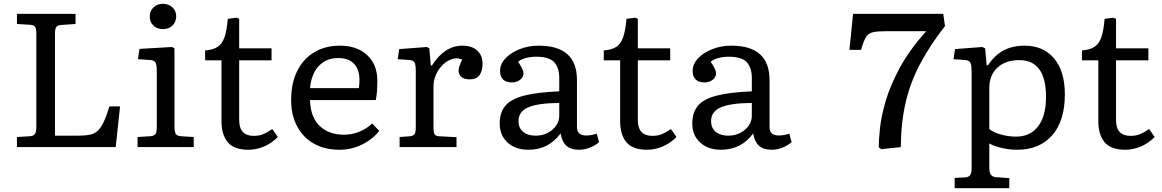

<svg xmlns="http://www.w3.org/2000/svg" viewBox="-20 -773 6106 1009"><path d="M69 0V-53L137 -57Q154 -58 162.5 -67.5Q171 -77 171 -108V-596Q171 -622 164.5 -632Q158 -642 135 -643L69 -647V-700H377V-647L304 -642Q283 -641 276 -631.5Q269 -622 269 -596V-60H389Q425 -60 449.5 -64.5Q474 -69 491.5 -84Q509 -99 524 -130Q539 -161 555 -214H611L588 0Z M836 -620Q806 -620 786.5 -638.5Q767 -657 767 -686Q767 -715 786.5 -734Q806 -753 836 -753Q866 -753 886 -734.5Q906 -716 906 -687Q906 -658 886.5 -639Q867 -620 836 -620ZM703 0V-53L770 -57Q791 -59 797.5 -69.5Q804 -80 804 -108V-398Q804 -434 796.5 -445.5Q789 -457 765 -458L705 -462L713 -516L884 -526L897 -519V-104Q897 -85 902 -72Q907 -59 932 -57L998 -53V0Z M1286 14Q1209 14 1176.5 -26Q1144 -66 1144 -135V-456H1058V-508Q1100 -511 1124 -527Q1148 -543 1160 -578Q1172 -613 1177 -674L1223 -680L1237 -674V-519H1407V-456H1237V-142Q1237 -59 1313 -59Q1342 -59 1364.5 -68.5Q1387 -78 1411 -95L1440 -53Q1406 -19 1366 -2.5Q1326 14 1286 14Z M1765 14Q1687 14 1630 -18Q1573 -50 1541.5 -109Q1510 -168 1510 -247Q1510 -336 1542 -400Q1574 -464 1631.5 -498.5Q1689 -533 1767 -533Q1856 -533 1909.5 -483.5Q1963 -434 1963 -349Q1963 -323 1961.5 -298.5Q1960 -274 1955 -247H1609Q1612 -156 1660.5 -110.5Q1709 -65 1788 -65Q1829 -65 1867.5 -80.5Q1906 -96 1936 -124L1973 -85Q1936 -39 1880.5 -12.5Q1825 14 1765 14ZM1609 -310H1866Q1869 -330 1869 -353Q1869 -408 1840.5 -438Q1812 -468 1757 -468Q1696 -468 1656.5 -427.5Q1617 -387 1609 -310Z M2080 0V-53L2135 -57Q2153 -59 2159 -69Q2165 -79 2165 -105V-401Q2165 -434 2158 -445.5Q2151 -457 2128 -458L2070 -462L2078 -515L2223 -526L2236 -519L2244 -429H2250Q2316 -533 2410 -533Q2460 -533 2488 -507.5Q2516 -482 2516 -438Q2516 -401 2500 -378.5Q2484 -356 2449 -356Q2420 -356 2405 -368.5Q2390 -381 2390 -402Q2390 -412 2394.5 -425.5Q2399 -439 2409 -460Q2385 -471 2358.5 -463.5Q2332 -456 2309 -434.5Q2286 -413 2272 -382.5Q2258 -352 2258 -318V-103Q2258 -80 2263 -69Q2268 -58 2287 -57L2379 -52V0Z M2756 14Q2689 14 2647.5 -24Q2606 -62 2606 -124Q2606 -181 2635 -216.5Q2664 -252 2732.5 -270Q2801 -288 2919 -293V-364Q2919 -416 2893 -445.5Q2867 -475 2796 -475Q2768 -475 2741.5 -467.5Q2715 -460 2703 -448Q2718 -426 2724.5 -411.5Q2731 -397 2731 -389Q2731 -367 2713 -353.5Q2695 -340 2671 -340Q2608 -340 2608 -401Q2608 -436 2636 -466Q2664 -496 2710.5 -514.5Q2757 -533 2811 -533Q3012 -533 3012 -353V-105Q3012 -61 3061 -61Q3089 -61 3116 -71L3128 -26Q3111 -10 3082 2Q3053 14 3024 14Q2979 14 2956 -7.5Q2933 -29 2926 -72Q2864 14 2756 14ZM2795 -60Q2829 -60 2857 -74Q2885 -88 2902 -112Q2919 -136 2919 -164V-232Q2807 -231 2756 -209Q2705 -187 2705 -137Q2705 -100 2729.5 -80Q2754 -60 2795 -60Z M3381 14Q3304 14 3271.5 -26Q3239 -66 3239 -135V-456H3153V-508Q3195 -511 3219 -527Q3243 -543 3255 -578Q3267 -613 3272 -674L3318 -680L3332 -674V-519H3502V-456H3332V-142Q3332 -59 3408 -59Q3437 -59 3459.5 -68.5Q3482 -78 3506 -95L3535 -53Q3501 -19 3461 -2.5Q3421 14 3381 14Z M3768 14Q3701 14 3659.5 -24Q3618 -62 3618 -124Q3618 -181 3647 -216.5Q3676 -252 3744.5 -270Q3813 -288 3931 -293V-364Q3931 -416 3905 -445.5Q3879 -475 3808 -475Q3780 -475 3753.5 -467.5Q3727 -460 3715 -448Q3730 -426 3736.5 -411.5Q3743 -397 3743 -389Q3743 -367 3725 -353.5Q3707 -340 3683 -340Q3620 -340 3620 -401Q3620 -436 3648 -466Q3676 -496 3722.5 -514.5Q3769 -533 3823 -533Q4024 -533 4024 -353V-105Q4024 -61 4073 -61Q4101 -61 4128 -71L4140 -26Q4123 -10 4094 2Q4065 14 4036 14Q3991 14 3968 -7.5Q3945 -29 3938 -72Q3876 14 3768 14ZM3807 -60Q3841 -60 3869 -74Q3897 -88 3914 -112Q3931 -136 3931 -164V-232Q3819 -231 3768 -209Q3717 -187 3717 -137Q3717 -100 3741.5 -80Q3766 -60 3807 -60Z M4611 11 4598 1Q4598 -37 4604.5 -99.5Q4611 -162 4634.5 -242.5Q4658 -323 4708.5 -416.5Q4759 -510 4847 -609H4634Q4590 -609 4566.5 -603.5Q4543 -598 4530.5 -577.5Q4518 -557 4505 -511H4444L4463 -700H4937L4946 -636Q4868 -536 4816.5 -439.5Q4765 -343 4740 -237Q4715 -131 4714 0Z M4997 216V162L5054 159Q5068 158 5077 149Q5086 140 5086 112V-396Q5086 -434 5078.5 -445.5Q5071 -457 5046 -458L4991 -462L4999 -515L5142 -526L5157 -519L5165 -430H5172Q5207 -483 5254 -508Q5301 -533 5365 -533Q5463 -533 5519.5 -466Q5576 -399 5576 -277Q5576 -137 5509 -61.5Q5442 14 5325 14Q5285 14 5244.5 4.5Q5204 -5 5179 -19V109Q5179 132 5186.5 144Q5194 156 5213 158L5284 163V216ZM5320 -55Q5394 -55 5435.5 -109Q5477 -163 5477 -263Q5477 -457 5337 -457Q5264 -457 5221.5 -417.5Q5179 -378 5179 -310V-95Q5200 -77 5240 -66Q5280 -55 5320 -55Z M5894 14Q5817 14 5784.5 -26Q5752 -66 5752 -135V-456H5666V-508Q5708 -511 5732 -527Q5756 -543 5768 -578Q5780 -613 5785 -674L5831 -680L5845 -674V-519H6015V-456H5845V-142Q5845 -59 5921 -59Q5950 -59 5972.5 -68.5Q5995 -78 6019 -95L6048 -53Q6014 -19 5974 -2.5Q5934 14 5894 14Z"/></svg>

Font: Literata 7pt
Style: Regular
Weight: 400
Designer: Latin by Veronika Burian and Jose Scaglione. Greek by Irene Vlachou. Cyrillic by Vera Evstafieva.
Foundry: TypeTogether
Version: Version 3.002